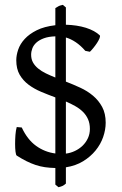

<svg xmlns="http://www.w3.org/2000/svg" viewBox="-20 -696 509 801"><path d="M109.9 -467.8Q109.9 -449.2 117.7 -435.3Q125.5 -421.4 139.2 -410.2Q152.8 -398.9 171.4 -389.9Q189.9 -380.9 210.9 -372.6V-544.4Q182.6 -543.5 163.3 -536.4Q144 -529.3 132.1 -518.6Q120.1 -507.8 115 -494.4Q109.9 -481 109.9 -467.8ZM355 -158.2Q355 -181.2 347.2 -198.7Q339.4 -216.3 325.7 -229.7Q312 -243.2 293.7 -253.4Q275.4 -263.7 254.9 -272.5V-55.2Q274.4 -57.6 292.5 -66.2Q310.5 -74.7 324.5 -88.1Q338.4 -101.6 346.7 -119.4Q355 -137.2 355 -158.2ZM254.9 69.8Q250.5 73.7 247.3 75.9Q244.1 78.1 241 79.6Q237.8 81.1 233.9 82.3Q230 83.5 224.1 85L210.9 74.2V4.9Q187.5 4.4 167.5 1.5Q147.5 -1.5 128.4 -7.8Q109.4 -14.2 90.3 -23.7Q71.3 -33.2 49.8 -46.9Q46.4 -49.3 44.7 -63.2Q43 -77.1 43 -95.5Q43 -113.8 44.4 -133.1Q45.9 -152.3 49.8 -166L70.8 -164.1Q94.2 -113.8 130.4 -87.6Q166.5 -61.5 210.9 -55.7V-289.6Q180.7 -300.8 151.6 -313Q122.6 -325.2 99.4 -342.5Q76.2 -359.9 62 -384.3Q47.9 -408.7 47.9 -444.8Q47.9 -465.3 55.9 -489Q64 -512.7 83 -533.4Q102.1 -554.2 133.3 -569.8Q164.6 -585.4 210.9 -590.8V-662.1Q217.8 -666 220.7 -668Q223.6 -669.9 226.1 -671.1Q228.5 -672.4 231.7 -673.1Q234.9 -673.8 242.2 -675.8L254.9 -665V-592.8Q277.3 -592.3 298.6 -589.1Q319.8 -585.9 338.4 -580.1Q356.9 -574.2 371.6 -566.2Q386.2 -558.1 396 -548.8Q398.9 -545.4 395.3 -536.4Q391.6 -527.3 384.8 -516.8Q377.9 -506.3 369.6 -496.1Q361.3 -485.8 355 -480L335.9 -483.9Q316.4 -506.3 295.9 -520Q275.4 -533.7 254.9 -539.6V-355.5Q285.2 -343.8 314.9 -330.1Q344.7 -316.4 368.2 -296.6Q391.6 -276.9 406.2 -249.8Q420.9 -222.7 420.9 -184.1Q420.9 -154.8 410.4 -124.5Q399.9 -94.2 378.9 -68.4Q357.9 -42.5 326.9 -23.4Q295.9 -4.4 254.9 2Z"/></svg>

Font: Gentium Plus Phon
Style: Regular
Weight: 400
Designer: J. Victor Gaultney, Annie Olsen, Iska Routamaa, Becca Hirsbrunner
Foundry: SIL International
Version: Version 5.000